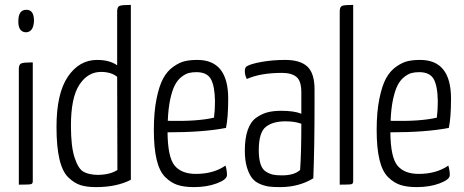

<svg xmlns="http://www.w3.org/2000/svg" viewBox="-20 -755 1896 785"><path d="M55 -669Q55 -715 88 -715Q119 -715 119 -670Q117 -623 85 -623Q54 -625 55 -669ZM114 -14Q114 -4 106.5 -2Q99 0 57 0V-473Q57 -492 67.5 -496Q78 -500 114 -500Z M459 -708Q459 -727 469 -731Q479 -735 515 -735V-20Q457 10 373 10Q335 10 309.5 2Q284 -6 259.5 -29.5Q235 -53 223 -104.5Q211 -156 211 -236Q211 -373 257.5 -441.5Q304 -510 377 -510Q428 -510 459 -488ZM378 -40Q429 -40 460 -60L459 -441Q434 -461 393 -461Q339 -461 304.5 -408.5Q270 -356 270 -241Q270 -156 285 -110.5Q300 -65 321 -53Q342 -41 378 -40Z M781 -44Q853 -44 902 -78Q908 -58 908 -39Q908 -21 867 -5.5Q826 10 773 10Q734 10 707 1.5Q680 -7 656 -30.5Q632 -54 620.5 -102Q609 -150 609 -223Q609 -297 620 -351Q631 -405 647.5 -435Q664 -465 689 -482.5Q714 -500 736 -505Q758 -510 787 -510Q913 -510 913 -352Q913 -274 904 -232Q811 -214 665 -214Q666 -112 694 -78Q722 -44 781 -44ZM783 -460Q766 -460 752 -456.5Q738 -453 722 -440.5Q706 -428 695 -407Q684 -386 676 -349Q668 -312 666 -261Q787 -258 855 -274Q859 -306 859 -341Q858 -404 842 -432Q826 -460 783 -460Z M981 -464Q981 -479 989 -484Q1005 -494 1050 -502Q1095 -510 1146 -510Q1208 -510 1237 -482.5Q1266 -455 1266 -389V-329Q1266 -156 1261 -26Q1202 10 1125 10Q1100 10 1082 8Q1064 6 1043.5 -2.5Q1023 -11 1010.5 -27Q998 -43 989.5 -71Q981 -99 981 -139Q981 -190 993 -224Q1005 -258 1028 -274Q1051 -290 1074.5 -296Q1098 -302 1130 -302Q1183 -302 1212 -290V-378Q1212 -424 1192 -440.5Q1172 -457 1133 -457Q1045 -457 989 -432Q981 -448 981 -464ZM1212 -249Q1185 -259 1147 -259Q1095 -259 1066.5 -236Q1038 -213 1038 -141Q1038 -107 1045 -85Q1052 -63 1067 -53.5Q1082 -44 1096 -41Q1110 -38 1133 -38Q1183 -38 1207 -60Q1212 -130 1212 -249Z M1424 -14Q1424 -4 1417 -2Q1410 0 1369 0V-708Q1369 -727 1378.5 -731Q1388 -735 1424 -735Z M1692 -44Q1764 -44 1813 -78Q1819 -58 1819 -39Q1819 -21 1778 -5.5Q1737 10 1684 10Q1645 10 1618 1.5Q1591 -7 1567 -30.5Q1543 -54 1531.5 -102Q1520 -150 1520 -223Q1520 -297 1531 -351Q1542 -405 1558.5 -435Q1575 -465 1600 -482.5Q1625 -500 1647 -505Q1669 -510 1698 -510Q1824 -510 1824 -352Q1824 -274 1815 -232Q1722 -214 1576 -214Q1577 -112 1605 -78Q1633 -44 1692 -44ZM1694 -460Q1677 -460 1663 -456.5Q1649 -453 1633 -440.5Q1617 -428 1606 -407Q1595 -386 1587 -349Q1579 -312 1577 -261Q1698 -258 1766 -274Q1770 -306 1770 -341Q1769 -404 1753 -432Q1737 -460 1694 -460Z"/></svg>

Font: Yanone Kaffeesatz Light
Style: Regular
Weight: 300
Designer: Yanone (Cyrillic: Daniel Pouzeot)
Foundry: Yanone
Version: Version 1.003;PS 001.003;hotconv 1.0.88;makeotf.lib2.5.64775